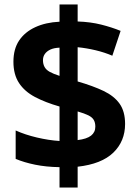

<svg xmlns="http://www.w3.org/2000/svg" viewBox="-20 -780 615 858"><path d="M246 -33Q186 -34 137 -44Q88 -54 50 -70V-197Q92 -178 145 -165.5Q198 -153 246 -150V-304Q183 -322 136.5 -346.5Q90 -371 65 -409Q40 -447 40 -504Q40 -561 65.5 -599Q91 -637 137.5 -658.5Q184 -680 246 -683V-760H327V-684Q385 -682 432.5 -670Q480 -658 519 -642L482 -531Q447 -546 407 -555.5Q367 -565 327 -569V-416Q396 -396 443 -373.5Q490 -351 514.5 -316.5Q539 -282 539 -226Q539 -149 486.5 -98Q434 -47 327 -35V58H246ZM327 -154Q368 -159 387 -174Q406 -189 406 -214Q406 -232 399 -244Q392 -256 375 -264.5Q358 -273 327 -282ZM246 -567Q221 -566 205 -558.5Q189 -551 180.5 -539Q172 -527 172 -511Q172 -494 179 -481Q186 -468 202 -459Q218 -450 246 -441Z"/></svg>

Font: Noto Sans Cherokee
Style: Regular
Weight: 400
Designer: Monotype Design Team
Foundry: Monotype Imaging Inc.
Version: Version 2.001